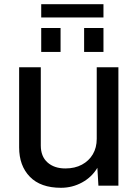

<svg xmlns="http://www.w3.org/2000/svg" viewBox="-20 -883 654 913"><path d="M176 -800V-863H472V-800ZM176 -636V-750H268V-636ZM380 -636V-750H472V-636ZM270 10Q173 10 122 -42.5Q71 -95 71 -182V-563H174V-191Q174 -139 206 -110.5Q238 -82 291 -82Q336 -82 369.5 -100Q403 -118 421.5 -149.5Q440 -181 440 -223V-563H543V0H448L443 -85Q417 -41 370.5 -15.5Q324 10 270 10Z"/></svg>

Font: BDO Grotesk
Style: Regular
Weight: 400
Designer: Deni Anggara
Foundry: Lokal Container
Version: Version 2.000